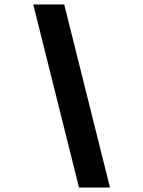

<svg xmlns="http://www.w3.org/2000/svg" viewBox="-20 -750 640 858"><path d="M333 88 128.5 -730H267L471.5 88Z"/></svg>

Font: Google Sans Code
Style: Italic
Weight: 400
Italic angle: -10°
Monospace: yes
Designer: Google Sans Code Authors
Foundry: Google LLC
Version: Version 6.000